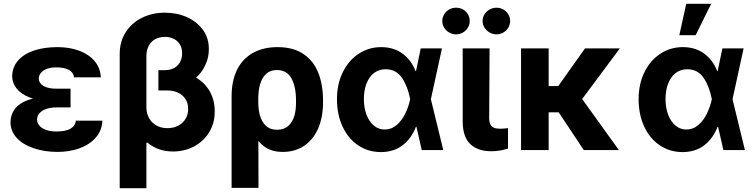

<svg xmlns="http://www.w3.org/2000/svg" viewBox="-20 -783 3943 1002"><path d="M348.2 -278V-222.4H273.6Q246.2 -222.4 223.9 -215.4Q201.5 -208.3 187.5 -193.8Q173.4 -179.4 173.4 -158.4Q173.4 -141.7 185.4 -127.6Q197.4 -113.4 220 -105.1Q242.6 -96.8 273.9 -96.8Q322.7 -96.8 347.5 -111.1Q372.4 -125.4 376.1 -153.2H514.3Q512.3 -102.2 480.2 -65.3Q448.1 -28.5 395.8 -9.4Q343.5 9.8 281 9.8Q211.8 9.8 155.5 -9.5Q99.3 -28.7 67.1 -63.7Q34.8 -98.6 34.8 -144.7Q34.8 -183.8 56.9 -213.7Q78.9 -243.5 125.6 -260.8Q172.2 -278 243.3 -278ZM43.5 -384.2Q44 -432.5 74.3 -467.1Q104.6 -501.7 157.7 -519.4Q210.8 -537.1 280.2 -537.1Q342.9 -537.1 393.5 -518.2Q444.1 -499.3 474 -463.8Q503.8 -428.3 506.2 -379.4H366.4Q363.5 -405.5 339.2 -418.5Q314.8 -431.4 273 -431.4Q245 -431.4 224.5 -423.6Q204 -415.8 193.5 -402.8Q183 -389.8 182.5 -373.1Q183 -348.8 207.1 -334.5Q231.2 -320.2 273.6 -320.2H348.2V-257.2H243.3Q177.5 -257.2 132.7 -275.2Q88 -293.1 66 -321.8Q44 -350.4 43.5 -384.2Z M1100.5 -202Q1101.1 -141.9 1072.4 -94.1Q1043.7 -46.3 993.7 -19.4Q943.6 7.6 883.2 7.6Q845.2 7.6 811.7 -3.6Q778.3 -14.9 748.7 -39.2L744 -37.4V-221Q744.5 -191.2 757.6 -167.1Q770.6 -142.9 795.5 -128.6Q820.3 -114.2 853.6 -114.2Q886.1 -114.2 910.8 -127.5Q935.5 -140.8 948.9 -163.6Q962.4 -186.3 961.8 -214.6Q962.4 -244.2 948.1 -265.9Q933.9 -287.6 909.2 -299.3Q884.5 -310.9 853.5 -310.9H806.6V-409.2H873.7Q945.3 -409.2 996.6 -381.5Q1047.9 -353.9 1074.5 -306.5Q1101.1 -259.2 1100.5 -202ZM1069.8 -527Q1070.4 -477.2 1044.9 -430.4Q1019.5 -383.5 971.4 -354Q923.4 -324.5 859.2 -324.5H806.6V-416.8H838.5Q871 -416.8 891.9 -429.9Q912.7 -443 921.8 -463.2Q930.8 -483.4 930.3 -505Q930.8 -530.1 919.7 -549.5Q908.6 -568.9 888.1 -579.7Q867.5 -590.6 840.5 -590.6Q813 -590.6 791.2 -579.2Q769.3 -567.8 756.9 -545.3Q744.5 -522.8 744 -491.8V199.2H604.7V-500.6Q604.7 -565.7 635.9 -614.7Q667.2 -663.7 721 -690.2Q774.9 -716.8 840.5 -716.8Q903.5 -716.8 955.7 -693.5Q1007.8 -670.1 1039.1 -626.9Q1070.4 -583.7 1069.8 -527Z M1428.3 -537.1Q1511.4 -537.1 1564.5 -500.6Q1617.5 -464.2 1641.7 -401.8Q1665.8 -339.4 1665.8 -259.1V-249.3Q1665.8 -171.5 1640.6 -113.2Q1615.3 -54.8 1567.9 -22.5Q1520.4 9.8 1455.6 9.8Q1396.6 9.8 1358.4 -18.9Q1320.2 -47.6 1298.5 -98.3Q1276.9 -149 1263 -224.2L1327.8 -250.4Q1327.8 -212.7 1336.5 -180.6Q1345.2 -148.4 1367.1 -127.1Q1389 -105.8 1426.4 -105.8Q1462.6 -105.8 1484.8 -126.2Q1507.1 -146.6 1516.2 -178.5Q1525.3 -210.3 1524.8 -249.3V-259.1Q1524.8 -330.1 1501.1 -373.8Q1477.4 -417.5 1424.4 -417.5Q1390.7 -417.5 1369 -397.6Q1347.3 -377.6 1337.5 -343.9Q1327.8 -310.2 1327.8 -267.4L1329 197.3H1188.7V-280.2Q1188.7 -362.7 1217.9 -420.3Q1247.1 -478 1301.2 -507.5Q1355.3 -537.1 1428.3 -537.1Z M1738.6 -265.6Q1738.6 -344.7 1769.1 -406.5Q1799.5 -468.3 1852.1 -502.7Q1904.7 -537.1 1969.2 -537.1Q2033.5 -537.1 2079.6 -504Q2125.7 -470.9 2148.8 -411.9H2192.1L2228.3 -266.6L2293.3 0H2180.9L2120.3 -266.6Q2107.9 -332.4 2077.6 -377Q2047.2 -421.6 1992.3 -421.6Q1957.9 -421.6 1932.3 -402.2Q1906.7 -382.8 1892.8 -347.4Q1879 -311.9 1879 -265.9Q1879 -220.3 1892.8 -184.3Q1906.5 -148.3 1931.1 -127.6Q1955.8 -107 1987.5 -107Q2022.8 -107 2050.4 -130.9Q2078 -154.8 2095.1 -190.3Q2112.2 -225.8 2120.3 -263.7L2175.7 -530.3H2286.5L2228.3 -263.7L2192.1 -121.2H2150.5Q2127.7 -61 2081.5 -25.1Q2035.3 10.7 1967.1 10.7Q1901.1 10.3 1848.8 -24.8Q1796.6 -60 1767.6 -122.8Q1738.6 -185.5 1738.6 -265.6Z M2535 -530.3 2532.9 -164.9Q2533.5 -144.6 2539.8 -132.8Q2546.1 -121 2558.4 -116.1Q2570.7 -111.3 2589.5 -111.3Q2604.5 -111.3 2623.2 -113.4Q2628.6 -114.2 2631.2 -114.2V-7.4Q2611.1 -1.2 2589.5 2.5Q2567.9 6.3 2544.3 6.3Q2473.3 6.3 2434.3 -31.1Q2395.2 -68.4 2394.7 -147.9V-530.3ZM2288.1 -673.3Q2288.1 -692.2 2297.9 -708.2Q2307.6 -724.2 2324.2 -733.5Q2340.8 -742.8 2359.8 -742.8Q2379.8 -742.8 2396 -733.7Q2412.3 -724.7 2421.9 -708.7Q2431.4 -692.6 2431.4 -673.3Q2431.4 -654.8 2421.9 -638.7Q2412.3 -622.7 2396 -613.3Q2379.8 -603.8 2359.8 -603.8Q2341.2 -603.8 2324.4 -613.3Q2307.6 -622.7 2297.9 -639Q2288.1 -655.2 2288.1 -673.3ZM2498.4 -673.3Q2498.4 -692.2 2508.4 -708.2Q2518.5 -724.2 2535.2 -733.5Q2552 -742.8 2571.1 -742.8Q2590.6 -742.8 2606.9 -733.5Q2623.2 -724.2 2632.7 -708.2Q2642.2 -692.2 2642.2 -673.3Q2642.2 -654.8 2632.7 -638.7Q2623.2 -622.7 2606.9 -613.3Q2590.6 -603.8 2571.1 -603.8Q2552 -603.8 2535.2 -613.3Q2518.5 -622.7 2508.4 -639Q2498.4 -655.2 2498.4 -673.3Z M2843.3 0H2699.2V-530.3H2843.3ZM2966.6 -196.8H2818.1L2800.3 -333.8H2893.4L3032.9 -530.3H3214.7ZM2884.6 -213.5 3002.9 -287.3 3209.7 0H3026.4Z M3312.8 -265.6Q3312.8 -344.7 3343.3 -406.5Q3373.8 -468.3 3426.4 -502.7Q3478.9 -537.1 3543.4 -537.1Q3607.8 -537.1 3653.8 -504Q3699.9 -470.9 3723 -411.9H3766.3L3802.5 -266.6L3867.5 0H3755.1L3694.5 -266.6Q3682.1 -332.4 3651.8 -377Q3621.4 -421.6 3566.5 -421.6Q3532.1 -421.6 3506.5 -402.2Q3480.9 -382.8 3467.1 -347.4Q3453.2 -311.9 3453.2 -265.9Q3453.2 -220.3 3467 -184.3Q3480.7 -148.3 3505.4 -127.6Q3530 -107 3561.7 -107Q3597 -107 3624.6 -130.9Q3652.2 -154.8 3669.3 -190.3Q3686.4 -225.8 3694.5 -263.7L3749.9 -530.3H3860.7L3802.5 -263.7L3766.3 -121.2H3724.7Q3701.9 -61 3655.7 -25.1Q3609.5 10.7 3541.3 10.7Q3475.3 10.3 3423.1 -24.8Q3370.8 -60 3341.8 -122.8Q3312.8 -185.5 3312.8 -265.6ZM3561.3 -763.1H3691.4L3610.4 -599.2H3525.2Z"/></svg>

Font: Pretendard JP Variable
Style: Regular
Weight: 400
Designer: Base glyphs from Inter by Rasmus Andersson; Hangul glyphs from Noto Sans CJK(Source Han Sans) by Jang Soo-young and Kang
Foundry: Kil Hyung-jin
Version: Version 1.307;Glyphs 3.2 (3192)